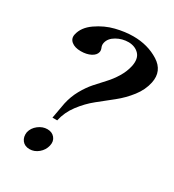

<svg xmlns="http://www.w3.org/2000/svg" viewBox="-167 -764 794 876"><g transform="rotate(30 229.5 -326.5)"><path d="M456 -528Q447 -485 417.5 -447Q388 -409 351 -379.5Q314 -350 276.5 -320Q239 -290 208.5 -249.5Q178 -209 168 -162H143Q157 -243 158 -245Q167 -286 186.5 -321Q206 -356 228.5 -381.5Q251 -407 273.5 -431Q296 -455 314.5 -485.5Q333 -516 340 -549Q348 -590 328 -611.5Q308 -633 273 -634Q239 -634 210 -617.5Q181 -601 175 -575Q172 -562 177 -550.5Q182 -539 180 -529Q176 -511 154.5 -500Q133 -489 103 -489Q71 -489 53.5 -503.5Q36 -518 41 -541Q50 -583 94 -613.5Q138 -644 186.5 -656Q235 -668 278 -668Q354 -668 412 -631.5Q470 -595 456 -528ZM197 -46Q191 -20 170 -2.5Q149 15 124 15Q98 15 84.5 -2.5Q71 -20 75 -46Q81 -71 103 -88Q125 -105 150 -105Q175 -105 189 -88Q203 -71 197 -46Z"/></g></svg>

Font: GFS Artemisia
Style: Bold Italic
Weight: 700
Italic angle: -12°
Designer: Designed by Takis Katsoulidis and George D. Matthiopoulos.
Foundry: Designed by Takis Katsoulidis and George D. Matthiopoulos.
Version: Version 1.0